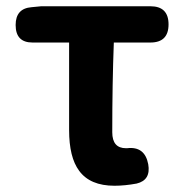

<svg xmlns="http://www.w3.org/2000/svg" viewBox="-20 -580 588 614"><path d="M346 14Q268 14 233 -34Q201 -77 201 -164V-444H84Q30 -444 30 -500Q30 -553 81 -557L112 -560H315H461Q519 -560 519 -502Q519 -444 461 -444H344Q339 -313 339 -157Q339 -106 383 -106Q385 -106 386 -106Q443 -113 454 -55Q463 -4 417 7Q379 14 346 14Z"/></svg>

Font: GenSenRounded JP B
Style: Regular
Weight: 700
Version: Version 1.501;PS 1;hotconv 16.6.51;makeotf.lib2.5.65220